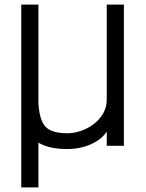

<svg xmlns="http://www.w3.org/2000/svg" viewBox="-20 -638 640 840"><path d="M73 182V-618H148V-187Q151 -137 163.5 -108Q176 -79 203 -67Q230 -55 275 -55Q304 -55 334.5 -65.5Q365 -76 390.5 -95.5Q416 -115 431.5 -142Q447 -169 447 -203V-618H522V0H447V-62Q430 -37 402.5 -20Q375 -3 342.5 5.5Q310 14 275 14Q233 14 202 7Q171 0 148 -14V182Z"/></svg>

Font: Victor Mono
Style: Regular
Weight: 400
Monospace: yes
Designer: Rune Bjørnerås
Version: Version 1.561;gftools[0.9.30]